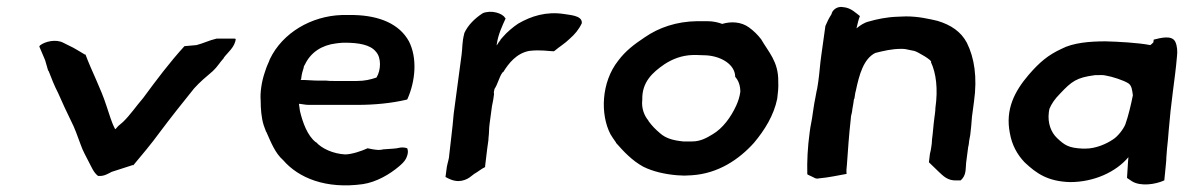

<svg xmlns="http://www.w3.org/2000/svg" viewBox="-20 -533 3480 562"><path d="M95 -397 112 -357 121 -326H122C131 -303 139 -282 150 -261C162 -233 175 -206 188 -179C199 -158 207 -134 216 -110C222 -92 233 -73 241 -57C248 -44 254 -28 267 -18H270C285 -17 297 -25 307 -30L369 -50L370 -49C396 -80 423 -112 447 -145C480 -189 514 -232 548 -274C565 -293 583 -308 603 -325C617 -338 623 -350 635 -363V-364C645 -378 668 -395 670 -419L667 -420H614C592 -415 575 -406 555 -401L521 -398H520C477 -351 438 -299 399 -246C379 -223 361 -196 340 -176L326 -164C322 -160 322 -159 318 -155C318 -155 316 -156 316 -157C306 -176 300 -199 292 -222C275 -275 249 -323 230 -374L229 -373C213 -382 199 -392 181 -400L165 -408C144 -419 112 -412 97 -400Z M743 -239C743 -215 745 -188 752 -166C754 -159 757 -154 759 -147H760V-146C773 -117 785 -85 809 -64C854 -12 934 21 1042 6C1082 0 1121 -23 1148 -46C1155 -52 1163 -59 1168 -68C1175 -82 1175 -92 1172 -99C1166 -101 1159 -102 1152 -101C1135 -97 1125 -98 1104 -96H1103C1090 -93 1085 -94 1071 -96L1056 -99C1039 -91 1009 -81 990 -81C955 -83 922 -98 905 -117H904C880 -136 866 -174 858 -208C857 -214 856 -220 855 -229H858C868 -228 873 -226 885 -226H1026C1077 -226 1126 -231 1169 -241L1172 -242L1173 -244C1196 -296 1202 -363 1177 -412C1149 -463 1091 -487 1017 -489H980C891 -486 807 -437 770 -360C767 -351 762 -342 759 -333L754 -318C746 -294 741 -262 743 -239ZM860 -299C860 -300 862 -303 862 -304V-306C863 -315 866 -327 869 -335V-336C869 -339 871 -341 873 -345C890 -380 922 -401 964 -406C970 -407 974 -407 984 -408H989C1030 -408 1064 -402 1080 -382C1097 -364 1095 -327 1082 -306C1064 -300 1047 -296 1025 -296H957C949 -296 943 -296 935 -297H914C896 -297 879 -299 860 -299Z M1339 -435C1332 -409 1334 -392 1331 -372L1308 -200C1306 -177 1304 -156 1301 -132C1299 -114 1297 -96 1295 -80C1295 -70 1290 -56 1288 -45L1284 -15C1293 -10 1306 -3 1322 -3C1334 -3 1347 -8 1355 -14L1368 -24C1379 -30 1389 -39 1400 -44V-47C1402 -63 1404 -81 1406 -97C1407 -108 1410 -120 1410 -130C1412 -145 1411 -156 1413 -170L1420 -222C1423 -236 1425 -247 1426 -257V-259C1425 -261 1426 -264 1426 -267C1426 -268 1428 -269 1427 -272C1437 -286 1441 -308 1451 -321L1452 -322H1453C1469 -348 1492 -377 1529 -384C1563 -388 1587 -383 1599 -383H1601L1603 -384C1617 -396 1634 -406 1647 -419C1662 -432 1674 -446 1683 -465V-468C1682 -488 1647 -489 1631 -492C1579 -500 1535 -486 1497 -464C1483 -455 1463 -438 1453 -426L1445 -417V-416C1441 -411 1438 -407 1434 -400V-403C1438 -432 1450 -457 1460 -479L1458 -481C1451 -494 1418 -505 1392 -494V-493H1391C1370 -479 1350 -460 1339 -436Z M1790 -356C1739 -292 1737 -197 1767 -140C1769 -136 1778 -123 1783 -116V-115C1805 -90 1830 -63 1863 -45C1891 -31 1926 -23 1962 -20C1970 -20 1975 -19 1983 -19C1991 -19 1998 -20 2005 -20C2082 -25 2143 -66 2187 -115C2218 -152 2245 -195 2255 -244C2257 -260 2259 -277 2258 -294C2259 -353 2229 -381 2208 -418C2198 -431 2186 -443 2172 -453C2150 -469 2120 -471 2094 -463C2083 -467 2069 -471 2050 -471H2020C1961 -470 1909 -453 1866 -423C1836 -403 1811 -384 1790 -356ZM1860 -241V-242C1859 -293 1890 -321 1925 -345C1948 -360 1975 -371 2008 -372H2019C2029 -372 2038 -371 2048 -371C2092 -368 2131 -344 2132 -309V-308C2142 -297 2147 -282 2147 -264C2145 -249 2140 -235 2135 -224C2119 -189 2095 -157 2066 -140C2048 -129 2030 -119 2006 -119H1980C1950 -122 1929 -128 1912 -143C1898 -155 1889 -164 1878 -179V-180C1866 -194 1857 -216 1860 -241Z M2350 -146C2344 -102 2342 -61 2343 -24L2344 -22L2361 -14C2366 -11 2370 -9 2378 -11C2403 -13 2436 -20 2458 -24C2457 -32 2458 -43 2459 -51C2462 -94 2465 -138 2470 -182L2471 -193C2472 -196 2473 -202 2474 -206C2475 -217 2478 -228 2479 -239C2479 -242 2480 -243 2481 -245L2483 -258C2483 -260 2484 -263 2485 -267C2495 -315 2508 -361 2542 -378C2566 -384 2590 -390 2618 -390C2628 -390 2633 -389 2641 -387L2656 -384C2665 -382 2712 -355 2705 -351C2720 -319 2726 -273 2718 -217C2718 -207 2716 -197 2715 -188C2712 -166 2711 -145 2708 -124V-123C2708 -116 2707 -110 2706 -103C2705 -96 2704 -90 2702 -83L2699 -58L2728 -30C2740 -19 2754 -3 2781 -5H2792C2809 -20 2806 -38 2808 -57L2814 -103C2816 -109 2816 -116 2817 -122L2820 -138C2822 -156 2824 -173 2825 -191L2831 -236C2841 -307 2832 -364 2810 -408C2793 -440 2764 -460 2724 -472C2698 -478 2668 -485 2632 -485C2623 -485 2614 -484 2606 -484C2576 -483 2547 -477 2523 -470C2510 -467 2498 -459 2487 -450C2490 -463 2493 -476 2497 -486C2485 -495 2471 -510 2449 -512C2430 -516 2416 -503 2414 -492L2413 -490C2407 -481 2401 -469 2396 -457L2384 -371C2380 -344 2379 -320 2375 -293L2372 -274L2370 -265C2368 -251 2364 -236 2362 -221L2359 -201C2357 -183 2352 -164 2350 -146Z M2936 -143C2942 -109 2957 -81 2979 -58C3014 -25 3047 -2 3112 0C3183 0 3247 -30 3283 -73C3281 -54 3281 -39 3279 -15V-12L3294 -2C3319 13 3362 7 3388 -5L3391 -35C3392 -48 3394 -61 3394 -72L3396 -98C3398 -112 3399 -130 3401 -152C3405 -198 3407 -217 3413 -264C3418 -304 3422 -331 3425 -367C3427 -382 3426 -399 3420 -411C3410 -431 3377 -422 3357 -417L3356 -409C3352 -405 3350 -403 3347 -401C3311 -408 3253 -411 3216 -412C3170 -412 3121 -408 3087 -390C3048 -372 3023 -351 2991 -314C2950 -266 2922 -213 2936 -143ZM3050 -204C3051 -209 3051 -213 3052 -215C3058 -229 3067 -243 3083 -259C3117 -295 3131 -306 3185 -313C3197 -313 3210 -314 3216 -312C3235 -309 3269 -298 3283 -289C3293 -282 3294 -269 3296 -254C3291 -229 3283 -194 3274 -169C3268 -154 3251 -133 3238 -125C3219 -112 3188 -98 3157 -98H3149C3109 -100 3097 -107 3074 -129C3057 -145 3046 -172 3050 -204Z"/></svg>

Font: Hussar Pisanka
Style: SbdKur
Weight: 600
Designer: Robert Jablonski
Foundry: Cannot Into Space Fonts
Version: Version 1.070